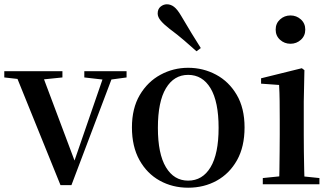

<svg xmlns="http://www.w3.org/2000/svg" viewBox="-29 -859 1546 895"><path d="M253 4 38 -527H162L328 -85H309L314 -98L462 -527H505L304 4ZM-9 -498V-527H262V-498L155 -487H89ZM364 -498V-527H561V-498L480 -487H460Z M848 16Q775 16 715.5 -17Q656 -50 621 -113Q586 -176 586 -265Q586 -354 622.5 -416Q659 -478 719 -510.5Q779 -543 848 -543Q918 -543 978 -511Q1038 -479 1074.5 -417Q1111 -355 1111 -265Q1111 -175 1076 -112.5Q1041 -50 981.5 -17Q922 16 848 16ZM848 -17Q915 -17 952.5 -79.5Q990 -142 990 -263Q990 -385 952.5 -447.5Q915 -510 848 -510Q782 -510 744.5 -447.5Q707 -385 707 -263Q707 -142 744.5 -79.5Q782 -17 848 -17ZM907 -635 887 -620Q859 -645 829.5 -670.5Q800 -696 761 -725Q734 -746 720 -763Q706 -780 706 -796Q706 -817 719.5 -828Q733 -839 749 -839Q767 -839 782.5 -827Q798 -815 815 -786Q842 -740 864 -704Q886 -668 907 -635Z M1196 0V-29L1304 -40H1353L1460 -29V0ZM1272 0Q1273 -25 1273.5 -66.5Q1274 -108 1274.5 -153Q1275 -198 1275 -232V-300Q1275 -350 1274.5 -388.5Q1274 -427 1272 -463L1188 -469V-494L1378 -541L1390 -532L1387 -385V-232Q1387 -198 1387.5 -153Q1388 -108 1389 -66.5Q1390 -25 1391 0ZM1325 -655Q1297 -655 1276.5 -673.5Q1256 -692 1256 -721Q1256 -750 1276.5 -768.5Q1297 -787 1325 -787Q1353 -787 1373.5 -768.5Q1394 -750 1394 -721Q1394 -692 1373.5 -673.5Q1353 -655 1325 -655Z"/></svg>

Font: Noto Serif JP ExtraLight SemiBold
Style: Regular
Weight: 600
Version: Version 2.003-H1;hotconv 1.1.1;makeotfexe 2.6.0